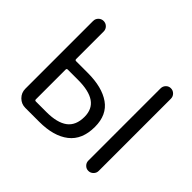

<svg xmlns="http://www.w3.org/2000/svg" viewBox="-157 -969 1205 1205"><g transform="rotate(45 445.5 -366.5)"><path d="M184.6 0Q149.4 0 124.5 -24.9Q99.6 -49.8 99.6 -85V-686.5Q99.6 -706.1 113.3 -719.7Q127 -733.4 146.5 -733.4Q166 -733.4 179.7 -719.7Q193.4 -706.1 193.4 -686.5V-442.4Q193.4 -432.6 203.1 -432.6H306.6Q433.6 -432.6 505.9 -381.8Q578.1 -331.1 578.1 -224.6Q578.1 -111.3 506.8 -55.7Q435.5 0 307.6 0ZM193.4 -85Q193.4 -75.2 203.1 -75.2H296.9Q391.6 -75.2 439.5 -110.8Q487.3 -146.5 487.3 -222.7Q487.3 -292 439 -325.2Q390.6 -358.4 293.9 -358.4H203.1Q193.4 -358.4 193.4 -348.6ZM698.2 -45.9V-686.5Q698.2 -706.1 711.4 -719.7Q724.6 -733.4 743.7 -733.4Q762.7 -733.4 776.4 -719.7Q790 -706.1 790 -686.5V-45.9Q790 -27.3 776.4 -13.7Q762.7 0 743.7 0Q724.6 0 711.4 -13.7Q698.2 -27.3 698.2 -45.9Z"/></g></svg>

Font: Gen Jyuu GothicX Regular
Style: Regular
Weight: 400
Designer: [Source Han Sans]
Ryoko NISHIZUKA  (kana & ideographs); Paul D. Hunt (Latin, Greek & Cyrillic); Wenlong ZHANG  (bopomofo
Version: Version 1.002.20150607